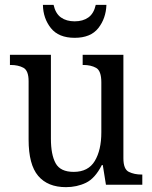

<svg xmlns="http://www.w3.org/2000/svg" viewBox="-20 -762 629 792"><path d="M252 10Q177 10 137.5 -36.5Q98 -83 98 -186V-427Q98 -471 76.5 -482.5Q55 -494 24 -494H21V-536H190V-190Q190 -124 209.5 -88.5Q229 -53 284 -53Q344 -53 371 -98Q398 -143 398 -216V-422Q398 -470 376.5 -482Q355 -494 324 -494H321V-536H489V-109Q489 -64 511.5 -53Q534 -42 564 -42H567V0H417L404 -81H400Q372 -26 334.5 -8Q297 10 252 10ZM288 -606Q222 -606 190 -646Q158 -686 157 -742H201Q209 -706 231.5 -690Q254 -674 288 -674Q322 -674 344.5 -690Q367 -706 375 -742H419Q417 -686 385.5 -646Q354 -606 288 -606Z"/></svg>

Font: Noto Serif Khmer SemiCondensed
Style: Regular
Weight: 400
Width: 4
Designer: Danh Hong and the Monotype Design Team
Foundry: Monotype Imaging Inc.
Version: Version 2.004; ttfautohint (v1.8.4.7-5d5b)